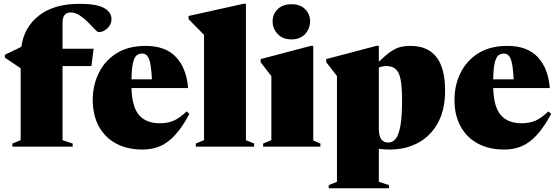

<svg xmlns="http://www.w3.org/2000/svg" viewBox="-20 -767 2916 1004"><path d="M307 -34 360 -16.5V0H45V-16.5L88 -34V-410L5.5 -465.5V-480.5L91.5 -522Q106 -626 184.8 -686.5Q263.5 -747 395.5 -747Q486.5 -747 524.8 -724.8Q563 -702.5 563 -666.5Q563 -639 541.8 -619Q520.5 -599 496 -599Q489.5 -599 475 -614.5Q460.5 -630 440.5 -650.5Q420.5 -671 397 -686.5Q373.5 -702 349.5 -702Q307 -702 307 -647.5V-512H469.5L458 -421.5H307Z M741.5 -527Q846 -527 900.8 -468.2Q955.5 -409.5 963.5 -306.5H667.5Q670.5 -207 707.5 -164.8Q744.5 -122.5 815.5 -122.5Q855.5 -122.5 886.5 -135.2Q917.5 -148 956 -184.5L970.5 -171.5Q933 -101.5 895.5 -60.8Q858 -20 816.8 -2.5Q775.5 15 725.5 15Q646 15 587.5 -16.2Q529 -47.5 497 -106Q465 -164.5 465 -245Q465 -320 496 -384.2Q527 -448.5 588.5 -487.8Q650 -527 741.5 -527ZM723.5 -487Q706 -487 694 -476.8Q682 -466.5 675.2 -437.5Q668.5 -408.5 667.5 -352H774.5Q770.5 -432.5 758.8 -459.8Q747 -487 723.5 -487Z M1266 -34 1309 -16.5V0H1004V-16.5L1047 -34V-584.5L966 -667V-683.5L1252.5 -747H1266Z M1504 -561Q1458.5 -561 1432 -589.2Q1405.5 -617.5 1405.5 -656Q1405.5 -693 1432 -719Q1458.5 -745 1504 -745Q1550 -745 1575.8 -719Q1601.5 -693 1601.5 -656Q1601.5 -617.5 1575.8 -589.2Q1550 -561 1504 -561ZM1618 -527V-32.5L1655.5 -16.5V0H1356V-16.5L1399 -34V-369L1343 -441.5V-458L1604.5 -527Z M2014 201V217.5H1699V201L1742 183.5V-369.5L1686 -441.5V-458L1947.5 -527H1961V-444.5Q1998 -480 2024.2 -497.8Q2050.5 -515.5 2073.8 -521.2Q2097 -527 2126 -527Q2307.5 -527 2307.5 -293.5Q2307.5 -192.5 2269.5 -123.8Q2231.5 -55 2166.2 -20Q2101 15 2018.5 15Q1988.5 15 1961 11.5V183.5ZM2082.5 -245.5Q2082.5 -345.5 2065 -383.5Q2047.5 -421.5 2000.5 -421.5Q1989 -421.5 1979.2 -419.5Q1969.5 -417.5 1961 -414V-93Q1961 -21.5 2010.5 -21.5Q2033 -21.5 2049 -41Q2065 -60.5 2073.8 -109.2Q2082.5 -158 2082.5 -245.5Z M2633 -527Q2737.5 -527 2792.2 -468.2Q2847 -409.5 2855 -306.5H2559Q2562 -207 2599 -164.8Q2636 -122.5 2707 -122.5Q2747 -122.5 2778 -135.2Q2809 -148 2847.5 -184.5L2862 -171.5Q2824.5 -101.5 2787 -60.8Q2749.5 -20 2708.2 -2.5Q2667 15 2617 15Q2537.5 15 2479 -16.2Q2420.5 -47.5 2388.5 -106Q2356.5 -164.5 2356.5 -245Q2356.5 -320 2387.5 -384.2Q2418.5 -448.5 2480 -487.8Q2541.5 -527 2633 -527ZM2615 -487Q2597.5 -487 2585.5 -476.8Q2573.5 -466.5 2566.8 -437.5Q2560 -408.5 2559 -352H2666Q2662 -432.5 2650.2 -459.8Q2638.5 -487 2615 -487Z"/></svg>

Font: Newsreader 72pt ExtraBold
Style: Regular
Weight: 800
Designer: Hugues Gentile
Foundry: Production Type
Version: Version 1.003; ttfautohint (v1.8.3)